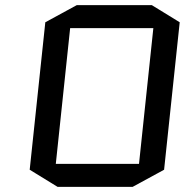

<svg xmlns="http://www.w3.org/2000/svg" viewBox="-20 -725 745 750"><path d="M621 -62 498 5H205L96 -62L157 -638L280 -705H573L682 -638ZM254 -615 198 -85H523L579 -615Z"/></svg>

Font: Quantico
Style: Italic
Weight: 400
Italic angle: -12°
Designer: Matt Desmond
Foundry: MADtype
Version: Version 2.002